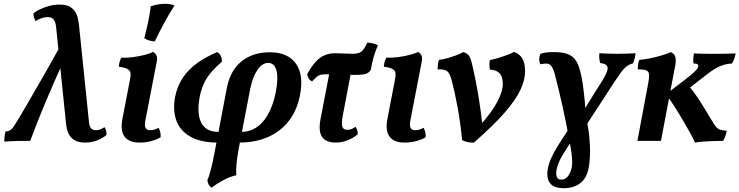

<svg xmlns="http://www.w3.org/2000/svg" viewBox="-20 -741 3890 1010"><path d="M429 9Q400 9 381.5 1Q363 -7 352 -20.5Q341 -34 335.5 -50.5Q330 -67 328 -85L275 -600Q274 -610 270.5 -622Q267 -634 258 -642.5Q249 -651 230 -651Q217 -651 200.5 -646Q184 -641 168 -630Q162 -639 159 -648.5Q156 -658 156 -671Q182 -691 220 -704Q258 -717 292 -717Q327 -717 346.5 -706Q366 -695 376 -678.5Q386 -662 389.5 -644.5Q393 -627 395 -614L448 -100Q449 -86 453 -76Q457 -66 465 -61Q473 -56 485 -56Q495 -56 506 -60Q517 -64 530 -72Q535 -63 538 -54Q541 -45 540 -31Q519 -13 490 -2Q461 9 429 9ZM3 4Q2 -8 4 -23Q6 -38 9 -49Q27 -51 36.5 -58Q46 -65 59 -86Q68 -100 84.5 -127.5Q101 -155 129 -203.5Q157 -252 200.5 -327.5Q244 -403 305 -513L338 -474Q300 -389 267.5 -315Q235 -241 204 -166Q173 -91 139 0Q114 0 80 0.5Q46 1 3 4Z M714 9Q659 9 635.5 -22Q612 -53 624 -116L663 -318Q668 -342 666.5 -356Q665 -370 651 -378Q637 -386 605 -390Q606 -403 609 -415Q612 -427 619 -438Q646 -436 679.5 -440.5Q713 -445 742 -452.5Q771 -460 785 -468Q797 -462 803 -449Q809 -436 804 -414L746 -114Q739 -82 745.5 -69Q752 -56 770 -56Q792 -56 814 -69Q820 -59 823 -46Q826 -33 825 -19Q808 -8 778 0.5Q748 9 714 9ZM794 -523Q762 -525 739 -540Q752 -590 760.5 -631.5Q769 -673 773 -708Q812 -721 849 -721Q878 -721 898 -712Q871 -671 844 -621Q817 -571 794 -523Z M1093 246Q1082 239 1077 228.5Q1072 218 1071 206Q1077 193 1081.5 178Q1086 163 1092.5 137.5Q1099 112 1107 70L1174 -282Q1192 -371 1251 -418.5Q1310 -466 1399 -466Q1494 -466 1536.5 -406.5Q1579 -347 1558 -240Q1535 -121 1450.5 -56Q1366 9 1238 9L1247 -47Q1317 -47 1364 -102Q1411 -157 1431 -258Q1445 -329 1434.5 -369.5Q1424 -410 1391 -410Q1359 -410 1334 -373Q1309 -336 1296 -273L1235 45Q1227 89 1224 122.5Q1221 156 1223 181Q1190 188 1155.5 206.5Q1121 225 1093 246ZM1125 9Q1037 9 982.5 -21.5Q928 -52 908 -106Q888 -160 901 -231Q913 -290 943 -334Q973 -378 1019 -410.5Q1065 -443 1123 -467Q1135 -460 1141.5 -446.5Q1148 -433 1147 -416Q1112 -386 1088 -357Q1064 -328 1050.5 -297Q1037 -266 1030 -229Q1020 -175 1026.5 -133.5Q1033 -92 1059 -69.5Q1085 -47 1132 -47Z M1622 -313Q1610 -318 1603.5 -329Q1597 -340 1596 -351Q1619 -393 1641 -416.5Q1663 -440 1688 -450.5Q1713 -461 1742 -461Q1765 -461 1789 -459.5Q1813 -458 1833 -458Q1866 -458 1881 -469.5Q1896 -481 1912 -517Q1927 -516 1942.5 -512.5Q1958 -509 1968 -503Q1955 -474 1945 -439Q1935 -404 1931 -375Q1923 -360 1907.5 -353.5Q1892 -347 1849 -347Q1825 -347 1796 -348Q1767 -349 1740 -349.5Q1713 -350 1692 -350Q1676 -350 1666 -347.5Q1656 -345 1646.5 -337Q1637 -329 1622 -313ZM1746 9Q1695 9 1674.5 -20.5Q1654 -50 1666 -114L1715 -369H1828L1783 -132Q1775 -89 1781 -73.5Q1787 -58 1807 -58Q1829 -58 1850 -74Q1862 -58 1862 -35Q1842 -17 1811 -4Q1780 9 1746 9Z M2108 9Q2053 9 2029.5 -22Q2006 -53 2018 -116L2057 -318Q2062 -342 2060.5 -356Q2059 -370 2045 -378Q2031 -386 1999 -390Q2000 -403 2003 -415Q2006 -427 2013 -438Q2040 -436 2073.5 -440.5Q2107 -445 2136 -452.5Q2165 -460 2179 -468Q2191 -462 2197 -449Q2203 -436 2198 -414L2140 -114Q2133 -82 2139.5 -69Q2146 -56 2164 -56Q2186 -56 2208 -69Q2214 -59 2217 -46Q2220 -33 2219 -19Q2202 -8 2172 0.5Q2142 9 2108 9Z M2684 -468Q2713 -458 2727.5 -433.5Q2742 -409 2742 -365Q2742 -321 2718 -269Q2694 -217 2635.5 -149.5Q2577 -82 2473 9Q2457 10 2440 6.5Q2423 3 2411 -4Q2402 -96 2387 -177Q2372 -258 2357 -315Q2348 -351 2334.5 -364.5Q2321 -378 2282 -376Q2282 -386 2283.5 -400.5Q2285 -415 2289 -426Q2309 -428 2333.5 -435Q2358 -442 2381 -450.5Q2404 -459 2417 -467Q2434 -462 2443 -452.5Q2452 -443 2457.5 -425Q2463 -407 2470 -374Q2482 -321 2491.5 -266.5Q2501 -212 2508 -161Q2515 -110 2519 -67L2503 -79Q2567 -150 2596 -205.5Q2625 -261 2625 -299Q2625 -337 2608.5 -355Q2592 -373 2557 -375Q2552 -400 2557 -425Q2578 -429 2602.5 -436.5Q2627 -444 2649.5 -452.5Q2672 -461 2684 -468Z M2947 249Q2893 249 2872.5 221.5Q2852 194 2863 140Q2867 122 2874 104Q2881 86 2893.5 62.5Q2906 39 2926.5 7Q2947 -25 2977 -70L2992 -7Q2960 40 2937 79Q2914 118 2907 155Q2904 177 2909.5 190.5Q2915 204 2932 204Q2954 204 2968 185.5Q2982 167 2988 138Q2990 126 2990 109.5Q2990 93 2986 62Q2982 31 2971 -23Q2965 -59 2956.5 -100Q2948 -141 2938.5 -184.5Q2929 -228 2918.5 -271Q2908 -314 2898 -352Q2890 -382 2880 -394Q2870 -406 2856.5 -406.5Q2843 -407 2823 -403Q2816 -415 2816.5 -430Q2817 -445 2823 -458Q2838 -463 2854 -465Q2870 -467 2892 -467Q2937 -467 2964 -457.5Q2991 -448 3007 -426Q3023 -404 3032 -366Q3040 -339 3045.5 -299.5Q3051 -260 3055.5 -215Q3060 -170 3062 -126Q3075 -73 3080 -21Q3085 31 3083.5 74.5Q3082 118 3076 145Q3065 199 3030.5 224Q2996 249 2947 249ZM3048 -58 3031 -124Q3053 -163 3074.5 -198.5Q3096 -234 3115 -264Q3134 -294 3147 -314Q3180 -368 3176 -387Q3172 -406 3138 -409Q3134 -419 3132.5 -433.5Q3131 -448 3133 -461Q3151 -460 3175.5 -459Q3200 -458 3226 -458Q3251 -458 3277.5 -459Q3304 -460 3323 -461Q3322 -446 3318.5 -432.5Q3315 -419 3309 -407Q3291 -403 3276.5 -392Q3262 -381 3247 -360.5Q3232 -340 3210 -307Z M3636 9Q3627 -12 3609.5 -43.5Q3592 -75 3570.5 -111.5Q3549 -148 3526.5 -183Q3504 -218 3483 -245L3585 -323Q3620 -350 3636 -366Q3652 -382 3653 -391Q3655 -399 3649 -403Q3643 -407 3628 -407Q3626 -421 3627 -433.5Q3628 -446 3630 -460Q3649 -459 3670.5 -458.5Q3692 -458 3714 -458Q3736 -458 3756 -458Q3776 -458 3800.5 -458.5Q3825 -459 3850 -460Q3847 -446 3842.5 -432.5Q3838 -419 3831 -407Q3808 -406 3787.5 -400Q3767 -394 3745 -381.5Q3723 -369 3694 -346L3582 -259L3588 -307Q3624 -267 3654.5 -220.5Q3685 -174 3722 -111Q3737 -85 3747 -73.5Q3757 -62 3769.5 -58.5Q3782 -55 3803 -53Q3800 -38 3795.5 -24.5Q3791 -11 3784 0Q3760 0 3734 1Q3708 2 3683.5 3.5Q3659 5 3636 9ZM3333 0 3386 -282Q3395 -325 3394.5 -345Q3394 -365 3380.5 -370.5Q3367 -376 3335 -376Q3335 -389 3336.5 -402.5Q3338 -416 3343 -426Q3367 -428 3398 -434Q3429 -440 3459 -449Q3489 -458 3509 -467Q3526 -460 3531.5 -444Q3537 -428 3533 -402L3457 0Z"/></svg>

Font: Vollkorn SemiBold
Style: Italic
Weight: 600
Italic angle: -11°
Designer: Friedrich Althausen
Foundry: Friedrich Althausen
Version: Version 5.000